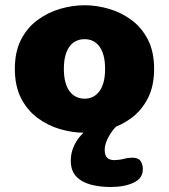

<svg xmlns="http://www.w3.org/2000/svg" viewBox="-20 -508 659 750"><path d="M310.5 10.5Q263 10.5 215 -3.5Q167 -17.5 126.8 -47.2Q86.5 -77 62.2 -124.5Q38 -172 38 -239Q38 -306 62.2 -353.2Q86.5 -400.5 126.8 -430Q167 -459.5 215 -473.5Q263 -487.5 310.5 -487.5Q357.5 -487.5 405.5 -473.5Q453.5 -459.5 493.5 -430Q533.5 -400.5 557.8 -353.2Q582 -306 582 -239Q582 -172 557.8 -124.5Q533.5 -77 493.5 -47.2Q453.5 -17.5 405.5 -3.5Q357.5 10.5 310.5 10.5ZM310.5 -122.5Q328.5 -122.5 343 -129.8Q357.5 -137 368.2 -151.5Q379 -166 384.8 -187.8Q390.5 -209.5 390.5 -239Q390.5 -268.5 384.8 -290.2Q379 -312 368.2 -326.5Q357.5 -341 343 -348Q328.5 -355 310.5 -355Q292.5 -355 277.5 -348Q262.5 -341 251.8 -326.5Q241 -312 235.2 -290.2Q229.5 -268.5 229.5 -239Q229.5 -209.5 235.2 -187.8Q241 -166 251.8 -151.5Q262.5 -137 277.5 -129.8Q292.5 -122.5 310.5 -122.5ZM411 222.5Q371.5 222.5 336 213.5Q300.5 204.5 278.5 182Q256.5 159.5 256.5 120Q256.5 92 266.5 67.8Q276.5 43.5 292.5 24.8Q308.5 6 326.5 -6Q344.5 -18 361 -21.5H443.5Q433.5 -15.5 420.8 1Q408 17.5 398.5 38.2Q389 59 389 78Q389 98.5 398.5 108Q408 117.5 427 117.5Q433.5 117.5 445.2 116Q457 114.5 463.5 112.5Q473.5 110 482.2 109Q491 108 498 108Q520 108 529 120.8Q538 133.5 538 153.5Q538 188.5 502 205.5Q466 222.5 411 222.5Z"/></svg>

Font: Sono ExtraLight Monospace ExtraBold
Style: Regular
Weight: 800
Version: Version 2.112